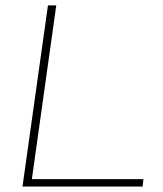

<svg xmlns="http://www.w3.org/2000/svg" viewBox="-20 -680 595 700"><path d="M185.1 -660.2 96.2 -26.9H502.9L500 0H62L154.8 -660.2Z"/></svg>

Font: Human Sans ExtraLight
Style: Italic
Weight: 200
Italic angle: -8°
Designer: Tim Radville
Foundry: Continuum
Version: Version 1.000;FEAKit 1.0